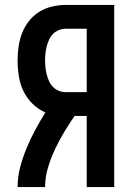

<svg xmlns="http://www.w3.org/2000/svg" viewBox="-20 -755 540 775"><path d="M51 0Q51 -41 61.5 -80.5Q72 -120 87.5 -157.5Q103 -195 122.5 -231Q142 -267 163 -301Q134 -314 111 -336.5Q88 -359 74.5 -387.5Q61 -416 56 -447.5Q51 -479 51 -511Q51 -539 55 -567Q59 -595 69 -621Q79 -647 96.5 -669.5Q114 -692 138 -707Q162 -722 189.5 -728.5Q217 -735 245 -735H441V0H330V-287H281Q259 -255 238.5 -221Q218 -187 201.5 -151.5Q185 -116 173.5 -77.5Q162 -39 162 0ZM245 -383H330V-639H245Q231 -639 217.5 -633.5Q204 -628 194 -618Q184 -608 178 -594.5Q172 -581 168.5 -567.5Q165 -554 163.5 -539.5Q162 -525 162 -511Q162 -497 163.5 -482.5Q165 -468 168.5 -454.5Q172 -441 178 -427.5Q184 -414 194 -404Q204 -394 217.5 -388.5Q231 -383 245 -383Z"/></svg>

Font: Iosevka Term Curly
Style: Bold
Weight: 700
Designer: Belleve Invis
Foundry: Belleve Invis
Version: Version 32.3.0